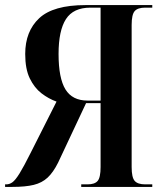

<svg xmlns="http://www.w3.org/2000/svg" viewBox="-25 -734 644 754"><path d="M-5 0V-10H0Q12 -10 23.5 -18Q35 -26 51.5 -52.5Q68 -79 95 -133L197 -335Q166 -346 138 -367.5Q110 -389 92 -426Q74 -463 74 -522Q74 -611 129 -662.5Q184 -714 311 -714H573V-704H545Q516 -704 504 -690.5Q492 -677 492 -636V-78Q492 -37 504 -23.5Q516 -10 545 -10H573V0H294V-10H319Q347 -10 358.5 -23.5Q370 -37 370 -78V-329H313L203 -95Q184 -57 162 -36.5Q140 -16 107.5 -8Q75 0 23 0ZM319 -339H370V-704H330Q263 -704 234 -659Q205 -614 205 -522Q205 -427 232 -383Q259 -339 319 -339Z"/></svg>

Font: Noto Serif Display Condensed SemiBold
Style: Regular
Weight: 600
Width: 3
Designer: Monotype Design Team
Foundry: Monotype Imaging Inc.
Version: Version 2.009